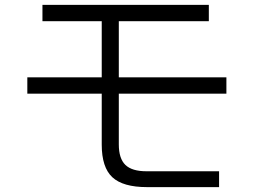

<svg xmlns="http://www.w3.org/2000/svg" viewBox="-20 -762 1040 787"><path d="M908 -378H467V-170Q467 -112 494 -86Q521 -60 580 -60H878V5H583Q484 5 440.5 -35.5Q397 -76 397 -169V-378H92V-445H397V-675H154V-742H836V-675H467V-445H908Z"/></svg>

Font: IBM Plex Sans JP
Style: Regular
Weight: 400
Designer: Mike Abbink; Paul van der Laan; Pieter van Rosmalen; Wujin Sim; Yejin Wi; Jinhee Kim; Boomi Park; Yona Kim; Kichan Ma
Foundry: Sandoll Inc.
Version: Version 1.001